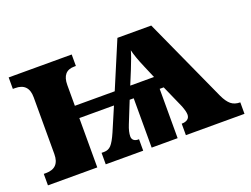

<svg xmlns="http://www.w3.org/2000/svg" viewBox="-87 -716 1172 896"><g transform="rotate(-20 499.0 -268.0)"><path d="M992 -57V0H701V-57Q720 -57 730.5 -65Q741 -73 741 -88Q741 -103 730 -132L680 -245H660V0H531V-245H511L468 -138Q455 -106 455 -83Q455 -70 464 -63Q473 -56 489 -57V0H303V-57H316Q337 -57 351 -72Q365 -87 383 -128L433 -245H261V0H16V-57H27Q94 -57 94 -127V-409Q94 -479 27 -479H16V-536H329V-479H321Q261 -479 261 -409V-306H459L556 -536H724L914 -118Q929 -86 946.5 -71.5Q964 -57 992 -57ZM654 -306 628 -367Q603 -425 595 -460Q588 -433 564 -374L536 -306Z"/></g></svg>

Font: Noto Serif ExtraBold
Style: Regular
Weight: 800
Designer: Monotype Design Team
Foundry: Monotype Imaging Inc.
Version: Version 1.001